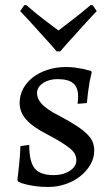

<svg xmlns="http://www.w3.org/2000/svg" viewBox="-20 -730 442 762"><path d="M171 12Q143 12 121.5 9Q100 6 84 2Q66 -2 52 -9L49 -16Q50 -24 52 -41Q54 -58 56 -78.5Q58 -99 59.5 -118.5Q61 -138 61 -150L96 -155Q96 -89 117.5 -62Q139 -35 193 -35Q231 -35 257 -52Q283 -69 283 -94Q283 -106 278 -117Q273 -128 259.5 -139.5Q246 -151 223.5 -165Q201 -179 167 -197Q110 -226 84 -255.5Q58 -285 58 -321Q58 -352 72 -378Q86 -404 110.5 -423Q135 -442 169 -453Q203 -464 242 -464Q262 -464 280 -461.5Q298 -459 312 -456Q328 -452 342 -448L344 -443Q340 -426 336 -407Q333 -390 330 -368Q327 -346 325 -321L288 -318Q288 -324 289 -329Q289 -334 289.5 -338.5Q290 -343 290 -347Q290 -383 270.5 -399.5Q251 -416 208 -416Q174 -416 150.5 -400Q127 -384 127 -361Q127 -337 147 -316Q167 -295 214 -271Q254 -250 281 -232.5Q308 -215 324.5 -199Q341 -183 347.5 -167Q354 -151 354 -132Q354 -103 339 -77Q324 -51 299 -31Q274 -11 241 0.5Q208 12 171 12ZM76 -709 84 -710Q122 -677 156 -651Q190 -625 212 -609Q233 -625 267.5 -651.5Q302 -678 340 -710L348 -709L364 -686Q338 -659 312.5 -630.5Q287 -602 266 -579Q241 -552 219 -526H205Q183 -552 158 -579Q137 -602 111.5 -630.5Q86 -659 60 -686Z"/></svg>

Font: Alegreya
Style: Regular
Weight: 400
Designer: Juan Pablo del Peral
Foundry: Juan Pablo del Peral
Version: Version 1.003